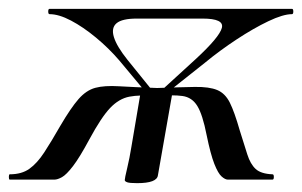

<svg xmlns="http://www.w3.org/2000/svg" viewBox="-46 -406 683 434"><path d="M289 -191 224 -269Q200 -297 171 -321Q142 -345 114.5 -359.5Q87 -374 66 -374Q63 -374 63 -380Q63 -386 66 -386H614Q617 -386 617 -380Q617 -374 614 -374Q594 -374 560.5 -358Q527 -342 489 -317Q451 -292 417 -264L325 -191L315 -198L397 -273Q450 -322 455.5 -343Q461 -364 412 -364H263Q230 -364 217.5 -353.5Q205 -343 211.5 -322Q218 -301 242 -271L301 -198ZM-24 0Q-26 0 -26 -6Q-26 -12 -24 -12Q3 -12 20.5 -24.5Q38 -37 54 -61.5Q70 -86 90 -121Q114 -162 131.5 -182Q149 -202 169.5 -207.5Q190 -213 223 -211Q256 -209 311 -207L308 -189Q270 -192 246.5 -187.5Q223 -183 203 -162Q183 -141 156 -91Q134 -50 119 -30.5Q104 -11 94 -5.5Q84 0 77 0ZM469 0Q463 0 455 -7Q447 -14 438.5 -35.5Q430 -57 421 -101Q412 -147 400 -166.5Q388 -186 366.5 -189Q345 -192 306 -189L307 -207Q362 -209 394.5 -209.5Q427 -210 445 -202.5Q463 -195 473.5 -174Q484 -153 496 -111Q506 -79 513 -57Q520 -35 532 -24Q544 -13 570 -12Q573 -12 573 -6Q573 0 570 0ZM311 -10Q309 8 264 8Q247 8 241.5 6Q236 4 236 1Q236 -3 241.5 -26Q247 -49 251 -74L272 -198H344Z"/></svg>

Font: Cormorant SemiBold
Style: Italic
Weight: 600
Italic angle: -10°
Designer: Christian Thalmann (Catharsis Fonts)
Foundry: Catharsis Fonts
Version: Version 4.000